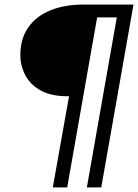

<svg xmlns="http://www.w3.org/2000/svg" viewBox="-20 -720 604 840"><path d="M211 100 282 -299H274Q203 -299 157.5 -324.5Q112 -350 90.5 -391.5Q69 -433 69 -479Q69 -551 104 -600.5Q139 -650 201 -675Q263 -700 344 -700H564L423 100H360L491 -644H405L274 100Z"/></svg>

Font: DM Sans 36pt Light
Style: Italic
Weight: 300
Italic angle: -10°
Designer: Colophon Foundry, Jonny Pinhorn
Foundry: Colophon Foundry
Version: Version 4.004;gftools[0.9.30]